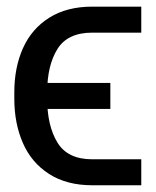

<svg xmlns="http://www.w3.org/2000/svg" viewBox="-20 -550 462 570"><path d="M399.4 -77.1V0H253.9Q177.7 0 125.5 -33.7Q73.2 -67.4 47.9 -125.5Q22.5 -183.6 22.5 -256.8V-276.4Q22.5 -349.6 48.3 -407.2Q74.2 -464.8 126.5 -497.6Q178.7 -530.3 253.9 -530.3H399.4V-453.1H253.9Q180.7 -453.1 150.4 -404.3Q120.1 -355.5 120.1 -276.4V-256.8Q120.1 -176.8 150.4 -127Q180.7 -77.1 253.9 -77.1ZM307.6 -226.6H47.9V-303.7H307.6Z"/></svg>

Font: WEMIX Pretendard Variable
Style: Regular
Weight: 400
Designer: Base glyphs from Inter by Rasmus Andersson; Hangeul glyphs from Noto Sans CJK(Source Han Sans) by Jang Soo-young and Kan
Foundry: Kil Hyung-jin
Version: Version 1.000;Glyphs 3.2 (3208)